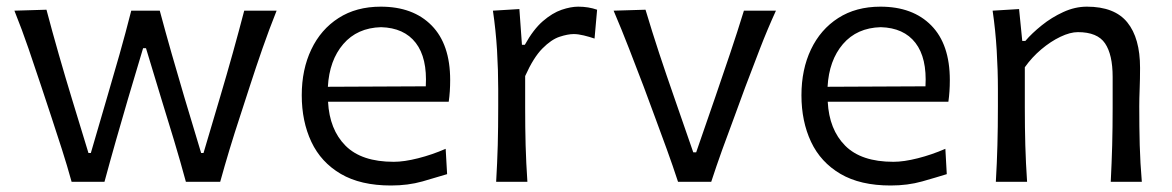

<svg xmlns="http://www.w3.org/2000/svg" viewBox="-20 -554 3572 585"><path d="M198.2 0Q184.6 -49.3 168.7 -98.9Q152.8 -148.4 136.2 -198.7L105.5 -291.5Q86.4 -349.1 66.9 -406Q47.4 -462.9 23.9 -521.5L121.6 -524.4Q138.7 -459.5 159.2 -387.9Q179.7 -316.4 199.7 -251L249.5 -87.9H256.8L305.7 -255.4Q325.2 -321.3 344 -387.7Q362.8 -454.1 379.9 -521.5H466.8Q483.9 -457.5 503.2 -389.9Q522.5 -322.3 542 -256.8L592.8 -87.9H600.1L650.9 -259.3Q669.9 -323.2 689.5 -393.3Q709 -463.4 724.1 -521.5H822.8Q799.8 -463.9 779.8 -406.5Q759.8 -349.1 741.2 -291.5L711.4 -199.7Q694.8 -149.4 679.4 -98.6Q664.1 -47.9 650.9 0H546.4Q529.8 -61.5 510 -127.2Q490.2 -192.9 471.7 -252.4L424.8 -407.2H416L369.6 -251.5Q352.1 -191.9 333.5 -126.7Q314.9 -61.5 298.3 0Z M1171.4 11.2Q1078.6 11.2 1018.3 -24.2Q958 -59.6 928.7 -121.8Q899.4 -184.1 899.4 -263.7Q899.4 -342.3 928.5 -403.3Q957.5 -464.4 1011.5 -499Q1065.4 -533.7 1140.1 -533.7Q1238.8 -533.7 1295.2 -476.3Q1351.6 -418.9 1351.6 -310.1Q1351.6 -274.4 1347.2 -244.1H979.5Q983.9 -159.2 1032.7 -110.1Q1081.5 -61 1179.7 -61Q1211.4 -61 1253.9 -71.8Q1296.4 -82.5 1337.9 -100.6L1342.3 -23.4Q1311 -13.7 1267.1 -1.2Q1223.1 11.2 1171.4 11.2ZM1277.3 -291Q1282.2 -377.4 1246.8 -423.3Q1211.4 -469.2 1141.1 -471.2Q1068.4 -469.2 1025.9 -419.7Q983.4 -370.1 979 -289.6Z M1491.7 0Q1495.1 -58.1 1496.6 -111.8Q1498 -165.5 1498 -230V-282.7Q1498 -340.3 1494.4 -400.9Q1490.7 -461.4 1481.9 -521.5L1562.5 -526.4L1570.3 -417.5H1579.1Q1605 -464.4 1634 -489.5Q1663.1 -514.6 1691.2 -524.2Q1719.2 -533.7 1741.7 -533.7Q1772.9 -533.7 1799.3 -524.4L1791.5 -436.5Q1775.9 -441.9 1758.8 -446Q1741.7 -450.2 1728 -450.2Q1710 -450.2 1684.8 -441.9Q1659.7 -433.6 1632.6 -406.2Q1605.5 -378.9 1580.1 -322.3V-226.6Q1580.1 -164.6 1581.5 -111.3Q1583 -58.1 1586.9 0Z M2045.9 0Q2029.8 -49.3 2011.5 -99.6Q1993.2 -149.9 1975.6 -197.3L1941.4 -289.6Q1919.4 -347.2 1896.7 -405.8Q1874 -464.4 1849.6 -521.5L1946.8 -524.4Q1966.8 -457.5 1988.5 -391.6Q2010.3 -325.7 2033.7 -258.8L2092.3 -89.8H2101.1L2159.7 -259.3Q2183.1 -327.1 2204.8 -391.8Q2226.6 -456.5 2246.6 -521.5H2344.2Q2317.9 -463.9 2295.2 -405Q2272.5 -346.2 2250.5 -288.1L2216.3 -194.8Q2197.8 -145.5 2180.4 -97.4Q2163.1 -49.3 2147 0Z M2693.8 11.2Q2601.1 11.2 2540.8 -24.2Q2480.5 -59.6 2451.2 -121.8Q2421.9 -184.1 2421.9 -263.7Q2421.9 -342.3 2450.9 -403.3Q2480 -464.4 2533.9 -499Q2587.9 -533.7 2662.6 -533.7Q2761.2 -533.7 2817.6 -476.3Q2874 -418.9 2874 -310.1Q2874 -274.4 2869.6 -244.1H2502Q2506.3 -159.2 2555.2 -110.1Q2604 -61 2702.1 -61Q2733.9 -61 2776.4 -71.8Q2818.8 -82.5 2860.4 -100.6L2864.7 -23.4Q2833.5 -13.7 2789.6 -1.2Q2745.6 11.2 2693.8 11.2ZM2799.8 -291Q2804.7 -377.4 2769.3 -423.3Q2733.9 -469.2 2663.6 -471.2Q2590.8 -469.2 2548.3 -419.7Q2505.9 -370.1 2501.5 -289.6Z M3014.2 0Q3017.6 -58.1 3019 -111.8Q3020.5 -165.5 3020.5 -230V-282.7Q3020.5 -340.3 3016.8 -400.9Q3013.2 -461.4 3004.4 -521.5L3085 -526.4L3094.7 -429.2H3104Q3124 -452.6 3154.1 -476.8Q3184.1 -501 3219.7 -517.3Q3255.4 -533.7 3291.5 -533.7Q3376 -533.7 3414.8 -485.8Q3453.6 -438 3453.6 -347.2Q3453.6 -313 3452.4 -283.2Q3451.2 -253.4 3451.2 -230Q3451.2 -165.5 3452.6 -111.8Q3454.1 -58.1 3459 0H3364.3Q3367.2 -58.1 3368.7 -111.3Q3370.1 -164.6 3370.1 -226.6V-319.8Q3370.1 -387.7 3346.9 -421.9Q3323.7 -456.1 3264.2 -456.1Q3240.7 -456.1 3210.9 -441.9Q3181.2 -427.7 3152.6 -403.6Q3124 -379.4 3102.5 -349.1V-226.6Q3102.5 -164.6 3104 -111.3Q3105.5 -58.1 3109.4 0Z"/></svg>

Font: Pinar DS2-Regular
Style: Regular
Weight: 400
Designer: Amin Abedi
Version: Version 2.000